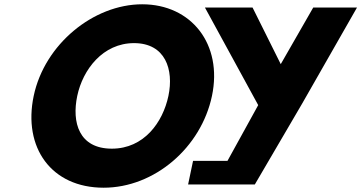

<svg xmlns="http://www.w3.org/2000/svg" viewBox="-20 -860 1684 895"><path d="M935.2 -825 1183.6 -370 1040.3 -110H879.9L856.8 0H979.8H1167.8L1387.8 -376L1644.2 -825H1440.2L1288.7 -561L1157.2 -825ZM137.1 -413C86.4 -172 219.1 15 463.1 15C700.1 15 917.4 -172 968.1 -413C1018.8 -654 871.9 -840 642.9 -840C415.9 -840 187.8 -654 137.1 -413ZM340.1 -413C366 -536 459.8 -659 604.8 -659C750.8 -659 791 -536 765.1 -413C739.2 -290 651.4 -167 501.4 -167C347.4 -167 314.2 -290 340.1 -413Z"/></svg>

Font: Hussar
Style: BdOblTwo
Weight: 700
Foundry: Cannot Into Space Fonts
Version: Version 2.00